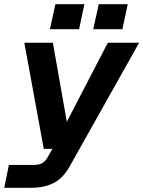

<svg xmlns="http://www.w3.org/2000/svg" viewBox="-30 -738 678 908"><path d="M-10 150 12 42H126Q152 42 167.5 34.5Q183 27 195 6L218 -34H177L85 -536H220L286 -162L480 -536H628L300 48Q269 104 224.5 127Q180 150 118 150ZM206 -600 232 -718H369L344 -600ZM411 -600 437 -718H574L549 -600Z"/></svg>

Font: Geist Mono
Style: Bold Italic
Weight: 700
Italic angle: -12°
Monospace: yes
Designer: Basement.studio, Andrés Briganti, Mateo Zaragoza
Foundry: Basement.studio, Vercel, Andrés Briganti, Guido Ferreyra, Mateo Zaragoza
Version: Version 1.500; ttfautohint (v1.8.4.7-5d5b)